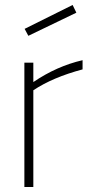

<svg xmlns="http://www.w3.org/2000/svg" viewBox="-20 -752 369 772"><path d="M114 0H78V-500H114V-422Q208 -486 312 -510V-473Q192 -441 114 -389ZM94 -608 79 -636 272 -732 287 -701Z"/></svg>

Font: Storia Sans Thin
Style: Regular
Weight: 100
Designer: Accademia di Belle Arti di Urbino and others
Foundry: Accademia di Belle Arti di Urbino and others.
Version: Version 60.001;May 25, 2020;FontCreator 12.0.0.2522 64-bit